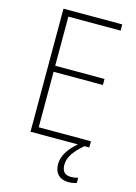

<svg xmlns="http://www.w3.org/2000/svg" viewBox="-137 -786 764 1076"><g transform="rotate(15 245.0 -248.0)"><path d="M324 129C324 82 358 41 406 0H434V-36H131V-358H417V-393H131V-678H434V-714H93V0H368C317 43 289 88 289 135C289 189 321 218 371 218C391 218 407 214 418 210V180C409 183 393 186 376 186C341 186 324 167 324 129Z"/></g></svg>

Font: Noto Sans Thai Looped SemiCondensed ExtraLight
Style: Regular
Weight: 200
Width: 4
Designer: Sasikarn Vongin, Ben Mitchell
Foundry: The Fontpad Ltd
Version: Version 1.001